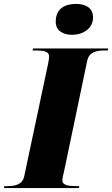

<svg xmlns="http://www.w3.org/2000/svg" viewBox="-53 -962 574 982"><path d="M316 -784C371 -784 423 -816 423 -873C423 -924 381 -942 336 -942C283 -942 232 -921 232 -851C232 -805 269 -784 316 -784ZM-33 0H350L353 -10H340C298 -10 266 -14 266 -40C266 -52 271 -67 276 -92L393 -651C403 -697 441 -704 485 -704H498L501 -714H116L113 -704H126C169 -704 198 -700 198 -674C198 -670 198 -660 193 -636L71 -61C62 -17 23 -10 -17 -10H-30Z"/></svg>

Font: Noto Serif Display Black
Style: Italic
Weight: 900
Italic angle: -12°
Designer: Monotype Design Team
Foundry: Monotype Imaging Inc.
Version: Version 2.009